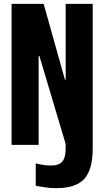

<svg xmlns="http://www.w3.org/2000/svg" viewBox="-20 -750 540 994"><path d="M272 224Q243 224 217.5 220.5Q192 217 165 212V96Q185 101 205.5 104Q226 107 243 107Q285 107 302.5 86.5Q320 66 320 17V-86L367 153L184 -460H180V0H40V-730H206L316 -338H320V-730H460V17Q460 128 416.5 176Q373 224 272 224Z"/></svg>

Font: M PLUS 1 Code
Style: Regular
Weight: 400
Designer: Coji Morishita
Foundry: UNDERFOREST DESIGN
Version: Version 1.005